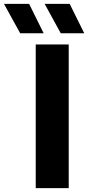

<svg xmlns="http://www.w3.org/2000/svg" viewBox="-112 -969 454 989"><path d="M72 0V-740H242V0ZM201 -797.5 118 -949H247L322 -797.5ZM-8 -797.5 -91.5 -949H38L113 -797.5Z"/></svg>

Font: Encode Sans SemiExpanded SemiExpanded
Style: Bold
Weight: 700
Width: 6
Designer: Multiple Designers
Foundry: Impallari Type
Version: Version 3.000; ttfautohint (v1.8.3) -l 8 -r 50 -G 200 -x 14 